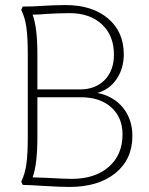

<svg xmlns="http://www.w3.org/2000/svg" viewBox="-20 -730 590 760"><path d="M504 -192Q504 -99 436.5 -44.5Q369 10 254 10Q219 10 155 6Q95 2 70 2L64 -11Q79 -41 84.5 -81Q90 -121 90 -188V-514Q90 -581 84.5 -621Q79 -661 64 -691L70 -704Q110 -704 152 -707Q165 -708 191.5 -709Q218 -710 239 -710Q345 -710 407.5 -657Q470 -604 470 -515Q470 -459 441.5 -417Q413 -375 365 -362Q429 -350 466.5 -304Q504 -258 504 -192ZM166 -675Q135 -672 109 -672Q128 -622 128 -514V-376H296Q358 -376 394.5 -413.5Q431 -451 431 -514Q431 -589 383.5 -633.5Q336 -678 255 -678Q229 -678 206 -677Q183 -676 166 -675ZM465 -198Q465 -265 420.5 -305Q376 -345 301 -345H128V-188Q128 -78 109 -28Q122 -28 166 -26Q234 -22 264 -22Q356 -22 410.5 -69.5Q465 -117 465 -198Z"/></svg>

Font: Thasadith
Style: Regular
Weight: 400
Designer: Cadson Demak Co.,Ltd.
Foundry: Cadson Demak Co.,Ltd.
Version: Version 1.000; ttfautohint (v1.6)